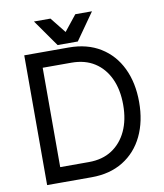

<svg xmlns="http://www.w3.org/2000/svg" viewBox="-93 -944 872 1020"><g transform="rotate(-10 342.5 -434.0)"><path d="M123 0V-82H318Q391 -82 442.5 -115.5Q494 -149 522 -209Q550 -269 550 -350Q550 -432 522 -492Q494 -552 442.5 -585Q391 -618 318 -618H123V-700H318Q417 -700 488.5 -656Q560 -612 598 -533Q636 -454 636 -350Q636 -246 598 -167Q560 -88 488.5 -44Q417 0 318 0ZM78 0V-700H163V0ZM160 -868H249L316 -784L383 -868H473L371 -723H262Z"/></g></svg>

Font: Fustat Medium
Style: Regular
Weight: 500
Designer: Mohamed Gaber, Khaled Hosny, Laura Garcia Mut
Foundry: Kief Type Foundry, Alif Type Foundry, Hard Type Foundry
Version: Version 1.007